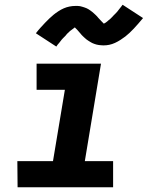

<svg xmlns="http://www.w3.org/2000/svg" viewBox="-20 -788 640 808"><path d="M456 0H54L53 -110H203L253 -410H134V-520H405L337 -110H456ZM217 -592 131 -648Q141 -661 151 -672Q161 -683 170 -692.5Q179 -702 188 -710.5Q197 -719 205.5 -726Q214 -733 225.5 -740.5Q237 -748 248.5 -753Q260 -758 272.5 -760.5Q285 -763 297 -763Q302 -763 307 -763Q312 -763 317 -762Q322 -761 326.5 -759.5Q331 -758 336 -756.5Q341 -755 345 -753Q349 -751 352.5 -749Q356 -747 360 -744Q364 -741 368 -738Q372 -735 375.5 -731.5Q379 -728 382.5 -725Q386 -722 388.5 -719Q391 -716 393.5 -713Q396 -710 400.5 -705.5Q405 -701 408 -697.5Q411 -694 414.5 -691Q418 -688 417 -687Q417 -686 416.5 -686Q416 -686 415 -686H414Q414 -687 418 -689Q422 -691 425 -693Q428 -695 431.5 -698Q435 -701 436.5 -702.5Q438 -704 440.5 -705.5Q443 -707 444.5 -709Q446 -711 448.5 -713Q451 -715 453 -717.5Q455 -720 457.5 -722.5Q460 -725 462.5 -727.5Q465 -730 468 -733Q471 -736 473.5 -739Q476 -742 478.5 -745.5Q481 -749 484 -752.5Q487 -756 490 -760Q493 -764 496 -768L582 -712Q571 -699 561.5 -688Q552 -677 543 -667.5Q534 -658 525 -649.5Q516 -641 507.5 -634.5Q499 -628 487.5 -620.5Q476 -613 464 -607.5Q452 -602 440 -599.5Q428 -597 416 -597Q411 -597 406 -597.5Q401 -598 396 -598.5Q391 -599 386 -600.5Q381 -602 376.5 -603.5Q372 -605 368 -607Q364 -609 360 -611.5Q356 -614 352 -616.5Q348 -619 344 -622Q340 -625 336.5 -628.5Q333 -632 329.5 -635Q326 -638 323.5 -641Q321 -644 318.5 -647Q316 -650 312 -654.5Q308 -659 305 -662.5Q302 -666 298.5 -669Q295 -672 295 -674H298L294 -672Q290 -669 287.5 -667Q285 -665 281.5 -662.5Q278 -660 276 -658.5Q274 -657 272 -655Q270 -653 268 -651Q266 -649 263.5 -647Q261 -645 259.5 -642.5Q258 -640 255.5 -637.5Q253 -635 250.5 -632.5Q248 -630 245 -627Q242 -624 239.5 -621Q237 -618 234.5 -614.5Q232 -611 229 -607.5Q226 -604 222.5 -600Q219 -596 217 -592Z"/></svg>

Font: Iosevka XBd Ex Obl
Style: Regular
Weight: 800
Width: 7
Italic angle: -9°
Monospace: yes
Designer: Belleve Invis
Foundry: Belleve Invis
Version: Version 32.5.0; ttfautohint (v1.8.4)